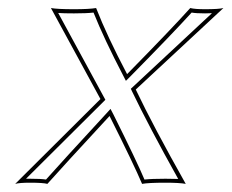

<svg xmlns="http://www.w3.org/2000/svg" viewBox="-20 -452 573 475"><path d="M228.5 -207 106 -432.1Q122.1 -429.2 163.1 -429.2Q200.2 -429.2 217.8 -432.1Q244.6 -363.3 294.4 -268.6Q402.8 -378.9 450.7 -432.1Q461.9 -429.2 487.3 -429.2Q521 -429.2 532.7 -432.1L315.9 -230.5Q359.4 -139.2 439.5 2.9Q424.3 0 389.2 0Q347.2 0 331.5 2.9Q311 -45.4 251 -165Q131.8 -36.1 97.2 2.9Q86.9 0 54.2 0Q28.3 0 17.6 2.9ZM240.7 -205.1 44.4 -9.8Q48.8 -9.8 54.2 -9.8Q81.5 -9.8 93.8 -7.8Q128.9 -47.4 243.7 -171.9L253.4 -182.6L260.3 -169.4Q318.8 -52.2 337.4 -7.8Q355 -9.8 389.2 -9.8Q410.2 -9.8 420.9 -9.3Q348.1 -139.6 306.6 -226.1L303.7 -232.4L504.4 -419.4Q496.6 -419.4 487.3 -418.9Q464.8 -418.9 454.1 -420.9Q405.8 -367.7 301.3 -261.7L291.5 -252L285.2 -264.2Q237.3 -356 211.4 -420.9Q194.3 -418.9 163.1 -418.9Q137.2 -418.9 124 -419.9Z"/></svg>

Font: Linux Biolinum Outline O
Style: Italic
Weight: 400
Italic angle: -12°
Designer: Philipp H. Poll
Foundry: Philipp H. Poll
Version: Version 0.6.2